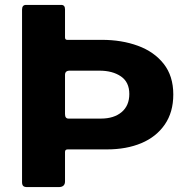

<svg xmlns="http://www.w3.org/2000/svg" viewBox="-20 -762 764 782"><path d="M685.8 -377.2Q685.8 -305 651.1 -254.7Q616.4 -204.5 555.8 -179Q495.1 -153.5 415.1 -153.5H255.6Q244.8 -153.5 244.8 -143.1V-23.3Q244.8 0 219 0H90.6Q78.8 0 74.3 -4.9Q69.8 -9.7 69.8 -20.1V-722.7Q69.8 -742 85.9 -742H229.4Q244.8 -742 244.8 -724.2V-609.7Q244.8 -599.7 253.6 -599.7H394.9Q475.7 -599.7 541.8 -575.5Q607.8 -551.4 646.8 -501.9Q685.8 -452.4 685.8 -377.2ZM506.7 -379.3Q506.7 -427.4 472.6 -450.8Q438.6 -474.2 384.6 -474.2H263.8Q244.8 -474.2 244.8 -456.9V-297.6Q244.8 -279 258.9 -279H390.9Q444.1 -279 475.4 -305.4Q506.7 -331.8 506.7 -379.3Z"/></svg>

Font: Libre Franklin Thin
Style: Regular
Weight: 100
Designer: Pablo Impallari, Rodrigo Fuenzalida, Nhung Nguyen
Foundry: Impallari Type
Version: Version 3.000